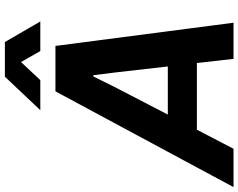

<svg xmlns="http://www.w3.org/2000/svg" viewBox="-154 -861 976 786"><g transform="rotate(-90 334.0 -468.0)"><path d="M372 -489 414 -574H419L430 -487L455 -269H258ZM118 0 196 -150H469L486 0H634L539 -729H353L-39 0ZM399 -791 473 -870 518 -791H639L555 -936H413L276 -791Z"/></g></svg>

Font: Mona Sans
Style: Bold Italic
Weight: 700
Italic angle: -11.7°
Designer: Deni Anggara
Foundry: GitHub
Version: Version 2.000;Glyphs 3.2.3 (3260)